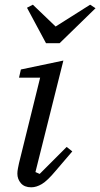

<svg xmlns="http://www.w3.org/2000/svg" viewBox="-20 -786 427 818"><path d="M113 12Q84 12 69 -5.5Q54 -23 54 -46Q54 -57 56.5 -69Q59 -81 61 -91L151 -455H61L69 -490L250 -528L131 -53L149 -45L264 -160L288 -141L217 -58Q182 -16 158.5 -2Q135 12 113 12ZM95 -753 120 -766 217 -673 364 -766 387 -751 234 -602H176Z"/></svg>

Font: IBM Plex Serif
Style: Italic
Weight: 400
Italic angle: -14°
Designer: Mike Abbink, Paul van der Laan, Pieter van Rosmalen
Foundry: Bold Monday
Version: Version 3.001